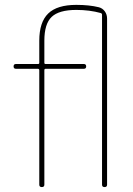

<svg xmlns="http://www.w3.org/2000/svg" viewBox="-20 -760 540 780"><path d="M44.9 -480.5Q35.2 -480.5 35.2 -490.2Q35.2 -500 44.9 -500H134.8Q139.6 -500 139.6 -504.9V-594.7Q139.6 -669.9 175.8 -705.1Q211.9 -740.2 290 -740.2Q342.8 -740.2 381.8 -730.5Q396.5 -726.6 405.8 -713.9Q415 -701.2 415 -684.6V-9.8Q415 0 404.8 0Q394.5 0 394.5 -9.8V-700.2Q394.5 -705.1 389.6 -707Q343.8 -719.7 290 -719.7Q219.7 -719.7 189.9 -691.4Q160.2 -663.1 160.2 -594.7V-504.9Q160.2 -500 165 -500H320.3Q330.1 -500 330.1 -490.2Q330.1 -480.5 320.3 -480.5H165Q160.2 -480.5 160.2 -474.6V-9.8Q160.2 0 149.9 0Q139.6 0 139.6 -9.8V-474.6Q139.6 -479.5 134.8 -480.5Z"/></svg>

Font: Rounded-X Mgen+ 1m thin
Style: Regular
Weight: 100
Designer: [Source Han Sans]
Ryoko NISHIZUKA  (kana & ideographs); Paul D. Hunt (Latin, Greek & Cyrillic); Wenlong ZHANG  (bopomofo
Version: Version 1.059.20150602